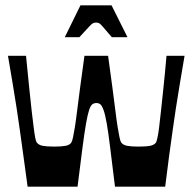

<svg xmlns="http://www.w3.org/2000/svg" viewBox="-20 -703 725 723"><path d="M84 0Q75 -66 68 -117Q61 -168 55 -211Q49 -254 42.5 -296.5Q36 -339 28 -386.5Q20 -434 10 -493H78Q85 -424 90 -372.5Q95 -321 99.5 -283.5Q104 -246 107 -222Q110 -198 112.5 -185Q115 -172 118 -167Q125 -157 140.5 -154Q156 -151 184 -151Q212 -151 227.5 -154Q243 -157 249 -167Q252 -172 255 -186Q258 -200 262 -224.5Q266 -249 270.5 -286.5Q275 -324 282 -375.5Q289 -427 298 -493H387Q396 -427 403 -375.5Q410 -324 414.5 -286.5Q419 -249 423 -224.5Q427 -200 430 -186Q433 -172 436 -167Q443 -157 458.5 -154Q474 -151 501 -151Q530 -151 545.5 -154Q561 -157 568 -167Q570 -172 573 -185Q576 -198 579 -222Q582 -246 586 -283.5Q590 -321 595.5 -372.5Q601 -424 607 -493H675Q665 -434 657 -386.5Q649 -339 642.5 -296.5Q636 -254 630 -211Q624 -168 617 -117Q610 -66 602 0H413Q402 -88 395 -146Q388 -204 382 -238Q376 -272 370 -288.5Q364 -305 358 -310Q352 -315 343 -315Q334 -315 327.5 -310Q321 -305 315.5 -288.5Q310 -272 304 -238Q298 -204 290.5 -146Q283 -88 272 0ZM224 -563 283 -683H400L460 -563H401Q378 -590 368 -601.5Q358 -613 353.5 -615.5Q349 -618 342 -618Q335 -618 330 -615.5Q325 -613 314.5 -601.5Q304 -590 279 -563Z"/></svg>

Font: Ojuju
Style: Bold
Weight: 700
Designer: Chisaokwu Joboson, Mirko Velimirovic
Foundry: Udi Foundry
Version: Version 1.000